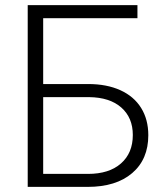

<svg xmlns="http://www.w3.org/2000/svg" viewBox="-20 -731 646 751"><path d="M88.4 0ZM517.6 -659.7H148.9V0H88.9V-710.9H517.6ZM148.4 -402.3H324.7Q397.5 -402.3 450.7 -378.2Q503.9 -354 532 -308.8Q560.1 -263.7 560.1 -202.1Q560.1 -107.9 497.1 -54Q434.1 0 322.8 0H88.4V-710.9H148.4ZM148.4 -351.1V-50.8H324.2Q406.7 -50.8 453.1 -91.6Q499.5 -132.3 499.5 -203.1Q499.5 -270.5 454.6 -310.3Q409.7 -350.1 328.6 -351.1Z"/></svg>

Font: Roboto Light
Style: Regular
Weight: 300
Designer: Google
Version: Version 2.134; 2016; ttfautohint (v1.6)